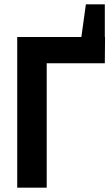

<svg xmlns="http://www.w3.org/2000/svg" viewBox="-20 -872 508 892"><path d="M468 -700 467 -578H197V0H60V-700H358L379 -852H467V-700Z"/></svg>

Font: PTSans
Style: Bold
Weight: 700
Designer: A.Korolkova, O.Umpeleva, V.Yefimov
Foundry: ParaType Ltd
Version: Version 2.003W OFL